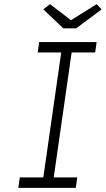

<svg xmlns="http://www.w3.org/2000/svg" viewBox="-20 -902 508 922"><path d="M68 0 75 -50H188L274 -650H161L168 -700H444L437 -650H324L238 -50H351L344 0ZM284 -766 188 -857 220 -882 321 -805 444 -882 468 -857 346 -766Z"/></svg>

Font: Lexend ExtLt
Style: Italic
Weight: 250
Italic angle: -8.13011°
Designer: Bonnie Shaver-Troup, Thomas Jockin
Foundry: Lexend
Version: Version 1.007